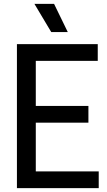

<svg xmlns="http://www.w3.org/2000/svg" viewBox="-20 -967 549 987"><path d="M164 -86H487.5V0H67V-740H482.5V-654H164V-422.5H434.5V-336.5H164ZM243.5 -802 157 -947H258L328.5 -802Z"/></svg>

Font: Encode Sans Condensed Medium
Style: Regular
Weight: 500
Width: 3
Designer: Multiple Designers
Foundry: Impallari Type
Version: Version 2.000